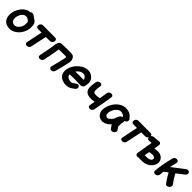

<svg xmlns="http://www.w3.org/2000/svg" viewBox="490 -2231 3912 3912"><g transform="rotate(45 2446.5 -275.0)"><path d="M110 -28Q179 11 251 3Q323 -5 386 -54Q445 -99 481 -167Q517 -235 522 -305Q526 -364 518 -401Q511 -438 486 -465Q471 -480 435 -503Q394 -529 373 -545Q357 -557 335 -554Q313 -551 294 -536Q247 -533 213 -516Q143 -480 97 -413Q51 -346 35 -272Q19 -197 37 -130Q55 -63 110 -28ZM192 -136Q170 -149 160.5 -176.5Q151 -204 153.5 -237.5Q156 -271 168.5 -305.5Q181 -340 202.5 -367.5Q224 -395 252 -410Q258 -413 276 -414Q282 -415 292 -415H303Q314 -415 322 -416L354 -396Q378 -380 386 -372Q401 -357 397 -288Q395 -245 373.5 -206.5Q352 -168 321 -144Q258 -95 192 -136Z M800 -60Q842 -248 873 -402Q972 -402 989 -403Q1020 -403 1039 -422Q1058 -441 1063 -466Q1068 -491 1056 -509.5Q1044 -528 1014 -527Q959 -527 671 -529Q638 -530 618.5 -511.5Q599 -493 595 -468Q591 -443 602.5 -424Q614 -405 643 -405Q668 -404 748 -404Q719 -251 677 -62Q669 -32 684 -16Q699 0 724 0.5Q749 1 771.5 -14Q794 -29 800 -60Z M1050 -58Q1043 -28 1059 -13Q1075 2 1099.5 1.5Q1124 1 1146.5 -14.5Q1169 -30 1175 -62Q1182 -99 1195 -161Q1207 -223 1211 -244Q1230 -339 1238 -409Q1289 -410 1325 -411Q1381 -412 1415 -412Q1434 -411 1445 -410H1448Q1452 -403 1456 -386Q1455 -383 1455 -379L1447 -342Q1439 -303 1422 -235Q1418 -219 1411.5 -193Q1405 -167 1398 -139.5Q1391 -112 1385.5 -90.5Q1380 -69 1378 -61Q1371 -31 1386.5 -15Q1402 1 1426.5 1.5Q1451 2 1473.5 -13Q1496 -28 1502 -59Q1504 -67 1509.5 -88Q1515 -109 1522 -135.5Q1529 -162 1535.5 -187.5Q1542 -213 1546 -230Q1563 -300 1572 -342Q1578 -369 1581 -386Q1585 -412 1582 -426Q1570 -504 1519 -527Q1506 -532 1482 -534Q1467 -536 1444 -536Q1408 -537 1349 -536Q1310 -535 1257 -533Q1203 -531 1200 -531Q1174 -531 1152.5 -512.5Q1131 -494 1126 -468Q1125 -463 1125 -458Q1118 -446 1116 -432Q1108 -356 1086 -242Q1084 -232 1079.5 -209.5Q1075 -187 1069.5 -159Q1064 -131 1058.5 -104Q1053 -77 1050 -58Z M1805 0Q1859 10 1915 -4Q1948 -13 1989 -39L2015 -58Q2027 -66 2033 -70Q2061 -88 2068 -111.5Q2075 -135 2066 -154.5Q2057 -174 2036 -180.5Q2015 -187 1988 -170Q1974 -162 1958 -150L1934 -133Q1916 -121 1907 -118Q1882 -111 1848 -117.5Q1814 -124 1793 -138Q1757 -163 1754 -207Q1905 -214 2065 -205Q2086 -203 2105 -216Q2144 -235 2146 -275Q2147 -283 2150 -297L2154 -326Q2160 -371 2150 -402Q2129 -469 2067 -506Q2019 -534 1969.5 -535.5Q1920 -537 1871.5 -518Q1823 -499 1780.5 -464.5Q1738 -430 1705 -387Q1641 -301 1633 -204Q1629 -156 1647 -110Q1667 -67 1709 -36Q1750 -10 1805 0ZM1796 -328 1799 -332Q1841 -388 1892 -407.5Q1943 -427 1989 -401Q2021 -381 2033 -346Q2035 -341 2033 -328Q1913 -332 1796 -328Z M2490 -59Q2484 -29 2500 -14Q2516 1 2540.5 1Q2565 1 2587 -15Q2609 -31 2615 -63Q2672 -368 2686 -474Q2691 -504 2674 -518Q2657 -532 2632 -531Q2607 -530 2586 -513.5Q2565 -497 2561 -466Q2549 -390 2534 -297Q2470 -285 2440 -286Q2392 -287 2375 -298Q2342 -319 2368 -470Q2374 -500 2358 -515Q2342 -530 2317 -529.5Q2292 -529 2270.5 -513Q2249 -497 2244 -466Q2224 -353 2232 -288Q2240 -222 2291 -189Q2331 -164 2410 -161Q2442 -160 2510 -173L2490 -59Z M2955 -6Q2979 -14 3001 -28L3022 -41Q3032 -48 3042 -57L3059 -72L3073 -86Q3082 -95 3083 -97V-94Q3089 -76 3106 -54L3139 -13Q3152 4 3171 5.5Q3190 7 3208.5 -2Q3227 -11 3240.5 -27.5Q3254 -44 3256.5 -63Q3259 -82 3245 -100L3211 -142Q3208 -145 3207 -148Q3207 -150 3207 -153.5Q3207 -157 3207 -163Q3208 -203 3207 -234Q3207 -239 3210.5 -253.5Q3214 -268 3215 -276Q3220 -305 3216 -323L3215 -324Q3236 -330 3251 -345Q3270 -365 3272 -390.5Q3274 -416 3257 -431Q3251 -436 3245 -442L3232 -456Q3226 -463 3223 -468Q3194 -498 3166 -510Q3081 -545 3004.5 -528.5Q2928 -512 2866 -452Q2810 -400 2775 -327Q2742 -255 2736 -181Q2733 -138 2747.5 -100Q2762 -62 2791.5 -36Q2821 -10 2862.5 -0.5Q2904 9 2955 -6ZM2939 -122Q2920 -116 2901.5 -124.5Q2883 -133 2871 -152Q2859 -171 2861 -196Q2865 -247 2887 -294.5Q2909 -342 2943 -372Q3009 -435 3095 -396Q3107 -391 3123 -374L3136 -358Q3131 -357 3127 -355Q3073 -331 3051 -262Q3047 -253 3042.5 -237Q3038 -221 3037 -217Q3018 -188 3010 -180L2993 -163Q2986 -157 2972.5 -144.5Q2959 -132 2957 -131Q2953 -128 2948.5 -125.5Q2944 -123 2939 -122Z M3549 -60Q3591 -248 3622 -402Q3721 -402 3738 -403Q3769 -403 3788 -422Q3807 -441 3812 -466Q3817 -491 3805 -509.5Q3793 -528 3763 -527Q3708 -527 3420 -529Q3387 -530 3367.5 -511.5Q3348 -493 3344 -468Q3340 -443 3351.5 -424Q3363 -405 3392 -405Q3417 -404 3497 -404Q3468 -251 3426 -62Q3418 -32 3433 -16Q3448 0 3473 0.5Q3498 1 3520.5 -14Q3543 -29 3549 -60Z M3919 4Q3928 4 3938 0Q3971 0 4019 0.5Q4067 1 4107 -6Q4177 -20 4229.5 -64Q4282 -108 4300 -167Q4319 -226 4296 -277Q4273 -328 4216 -354Q4168 -377 4078 -365Q4062 -363 4042 -359Q4055 -431 4062 -473Q4067 -499 4051.5 -516Q4036 -533 4010 -532Q3999 -532 3988 -528L3873 -518Q3840 -516 3822.5 -496Q3805 -476 3802.5 -451.5Q3800 -427 3813 -409.5Q3826 -392 3856 -394L3924 -399Q3917 -355 3906 -301Q3900 -287 3899 -271Q3899 -266 3900 -261Q3876 -131 3865 -54Q3861 -29 3876.5 -11.5Q3892 6 3919 4ZM4001 -125Q4009 -171 4020 -233Q4047 -239 4069 -241Q4123 -249 4144 -240Q4176 -225 4180.5 -201.5Q4185 -178 4166 -157Q4147 -136 4107 -128Q4094 -125 4073 -124Q4052 -123 4032 -123Q4012 -123 4001 -125Z M4719 -20Q4735 2 4759.5 1Q4784 0 4805.5 -16Q4827 -32 4836 -56Q4845 -80 4831 -104Q4750 -212 4704 -305L4861 -425Q4888 -446 4892 -470Q4896 -494 4883.5 -512.5Q4871 -531 4847.5 -534.5Q4824 -538 4796 -517L4535 -317Q4549 -385 4570 -466Q4578 -496 4563 -512.5Q4548 -529 4523.5 -530.5Q4499 -532 4476.5 -518Q4454 -504 4447 -472Q4385 -229 4372 -51Q4371 -21 4389 -8.5Q4407 4 4432 1Q4457 -2 4477.5 -20Q4498 -38 4500 -69Q4503 -112 4508 -155L4593 -220Q4641 -128 4719 -20Z"/></g></svg>

Font: Balsamiq Sans
Style: Bold Italic
Weight: 700
Italic angle: -12°
Designer: Michael Angeles
Foundry: Balsamiq SRL
Version: Version 1.020; ttfautohint (v1.8.4.7-5d5b);gftools[0.9.26]